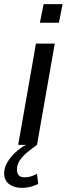

<svg xmlns="http://www.w3.org/2000/svg" viewBox="-78 -701 323 929"><path d="M10 0 96 -490H187L101 0ZM115 -591 133 -681H225L207 -591ZM48 0H101Q77 17 54.5 35.5Q32 54 18 74.5Q4 95 4 119Q4 157 41 157Q57 157 71.5 152.5Q86 148 101 140L107 189Q93 196 72.5 202Q52 208 27 208Q-9 208 -33 190.5Q-57 173 -58 139Q-58 111 -42.5 84.5Q-27 58 -3 36Q21 14 48 0Z"/></svg>

Font: Cabin VF Beta
Style: Italic
Weight: 400
Italic angle: -7°
Designer: Pablo Impallari
Foundry: Pablo Impallari. http://www.impallari.com Igino Marini. http://www.ikern.com
Version: Version 2.300